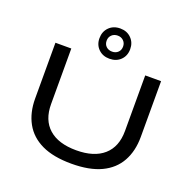

<svg xmlns="http://www.w3.org/2000/svg" viewBox="-157 -1073 1237 1240"><g transform="rotate(20 462.0 -452.5)"><path d="M462 12Q338 12 258 -26Q178 -64 138.5 -135.5Q99 -207 99 -304V-687H208V-305Q208 -196 273.5 -138Q339 -80 462 -80Q584 -80 650 -138Q716 -196 716 -305V-687H825V-304Q825 -207 785.5 -135.5Q746 -64 666 -26Q586 12 462 12ZM461 -709Q415 -709 385.5 -738Q356 -767 356 -812Q356 -858 385.5 -887.5Q415 -917 462 -917Q508 -917 537.5 -887.5Q567 -858 567 -813Q567 -767 537.5 -738Q508 -709 461 -709ZM462 -758Q486 -758 502 -773Q518 -788 518 -813Q518 -837 502 -852.5Q486 -868 462 -868Q437 -868 421 -852.5Q405 -837 405 -813Q405 -788 421 -773Q437 -758 462 -758Z"/></g></svg>

Font: Archivo Expanded
Style: Regular
Weight: 400
Width: 7
Designer: Hector Gatti
Foundry: Omnibus-Type
Version: Version 2.001